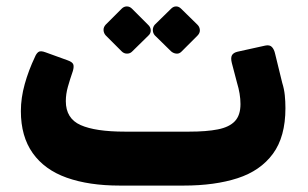

<svg xmlns="http://www.w3.org/2000/svg" viewBox="-20 -572 958 598"><path d="M353 6Q257 6 188 -18.5Q119 -43 82 -95Q45 -147 45 -226Q45 -267 57 -310Q69 -353 89 -395Q93 -405 99.5 -410Q106 -415 122 -409L191 -384Q205 -379 208 -372Q211 -365 207 -351Q198 -325 191.5 -302Q185 -279 185 -257Q185 -203 231 -182.5Q277 -162 369 -162H569Q623 -162 658.5 -169Q694 -176 711.5 -194.5Q729 -213 729 -248Q729 -279 718 -315L702 -376Q698 -392 702.5 -400Q707 -408 720 -411L806 -430Q820 -433 827 -425.5Q834 -418 837 -404L859 -314Q865 -295 867 -275.5Q869 -256 869 -235Q869 -146 830 -93Q791 -40 720 -17Q649 6 552 6ZM391 -411Q385 -405 375.5 -405Q366 -405 359 -412L309 -462Q303 -469 302.5 -478Q302 -487 309 -495L359 -545Q366 -552 375 -552Q384 -552 391 -545L441 -495Q449 -488 449.5 -478Q450 -468 442 -461ZM545 -411Q538 -404 529 -405Q520 -406 513 -412L462 -462Q456 -469 456 -478.5Q456 -488 462 -495L513 -545Q520 -552 528.5 -552Q537 -552 544 -545L595 -495Q602 -488 602.5 -478.5Q603 -469 595 -461Z"/></svg>

Font: Rubik
Style: Bold
Weight: 700
Designer: Hubert and Fischer
Foundry: Hubert and Fischer
Version: Version 2.300;gftools[0.9.30]